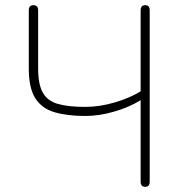

<svg xmlns="http://www.w3.org/2000/svg" viewBox="-20 -720 688 740"><path d="M540 0Q522 0 522 -20V-334Q479 -307 420.5 -290Q362 -273 309 -273Q239 -273 190 -287.5Q141 -302 116 -341.5Q91 -381 91 -455V-680Q91 -700 109 -700Q127 -700 127 -680V-455Q127 -395 145 -363Q163 -331 203 -319.5Q243 -308 309 -308Q363 -308 421.5 -325Q480 -342 522 -368V-680Q522 -700 540 -700Q557 -700 557 -680V-20Q557 0 540 0Z"/></svg>

Font: Zen Maru Gothic Light
Style: Regular
Weight: 300
Designer: Yoshimichi Ohira
Foundry: Positype
Version: Version 1.001